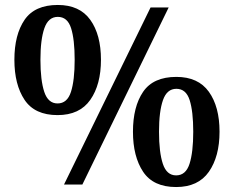

<svg xmlns="http://www.w3.org/2000/svg" viewBox="-20 -744 943 774"><path d="M238 0 587 -714H660L312 0ZM212 -280Q120 -280 79 -341.5Q38 -403 38 -503Q38 -604 79 -664Q120 -724 213 -724Q301 -724 344 -664Q387 -604 387 -503Q387 -403 344 -341.5Q301 -280 212 -280ZM212 -327Q251 -327 266 -373.5Q281 -420 281 -503Q281 -585 266.5 -630.5Q252 -676 213 -676Q175 -676 159 -630.5Q143 -585 143 -503Q143 -420 158.5 -373.5Q174 -327 212 -327ZM690 10Q598 10 557 -51.5Q516 -113 516 -213Q516 -314 557 -374Q598 -434 691 -434Q779 -434 822 -374Q865 -314 865 -213Q865 -113 822 -51.5Q779 10 690 10ZM690 -37Q729 -37 744 -83.5Q759 -130 759 -213Q759 -295 744.5 -340.5Q730 -386 691 -386Q653 -386 637 -340.5Q621 -295 621 -213Q621 -130 636.5 -83.5Q652 -37 690 -37Z"/></svg>

Font: Noto Naskh Arabic SemiBold
Style: Regular
Weight: 600
Designer: Monotype Design Team, David Williams, Mohamad Dakak and Nizar Qandah
Foundry: Monotype Imaging Inc.
Version: Version 2.016